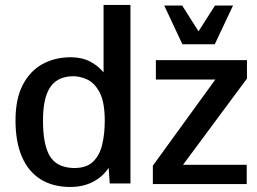

<svg xmlns="http://www.w3.org/2000/svg" viewBox="-20 -742 1035 774"><path d="M263.2 11.7Q193.4 11.7 144 -19Q94.7 -49.8 68.6 -109.6Q42.5 -169.4 42.5 -256.8Q42.5 -342.3 71.3 -398.7Q100.1 -455.1 150.4 -483.2Q200.7 -511.2 265.1 -511.2Q309.6 -511.2 342.3 -494.4Q375 -477.5 397.5 -450.2V-722.2H505.9V-2.4H422.4L418 -65.4Q393.1 -28.3 353.5 -8.3Q314 11.7 263.2 11.7ZM271 -64.9Q324.2 -62.5 352.5 -87.9Q380.9 -113.3 391.6 -157.5Q402.3 -201.7 402.3 -254.9Q402.3 -331.1 381.3 -370.1Q360.4 -409.2 329.3 -422.6Q298.3 -436 268.6 -434.6Q208.5 -431.6 180.9 -388.2Q153.3 -344.7 153.3 -255.9Q153.3 -160.6 179.9 -114.5Q206.5 -68.4 271 -64.9ZM596.2 0V-74.2L848.1 -421.4H608.4V-499.5H975.6V-425.3L717.8 -77.6H974.6V0ZM715.3 -563.5 642.1 -719.7H714.4L780.3 -615.7L846.7 -719.7H919.4L845.7 -563.5Z"/></svg>

Font: Pontano Sans
Style: Bold
Weight: 700
Designer: Vernon Adams
Foundry: Vernon Adams
Version: Version 2.001